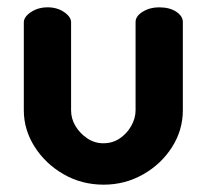

<svg xmlns="http://www.w3.org/2000/svg" viewBox="-20 -495 564 524"><path d="M263 9Q203 9 153.5 -19.5Q104 -48 74.5 -94.5Q45 -141 45 -194V-434Q45 -449 64.5 -462Q84 -475 110 -475Q136 -475 155 -462Q174 -449 174 -434V-194Q174 -171 186 -151Q198 -131 218 -117.5Q238 -104 262 -104Q287 -104 306.5 -117Q326 -130 338 -151Q350 -172 350 -194V-435Q350 -451 369.5 -463Q389 -475 414 -475Q443 -475 461 -463Q479 -451 479 -435V-194Q479 -140 449.5 -93.5Q420 -47 370.5 -19Q321 9 263 9Z"/></svg>

Font: Dosis ExtraLight
Style: Bold
Weight: 700
Version: Version 3.001; ttfautohint (v1.8.2)